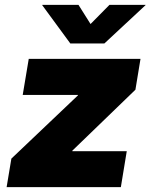

<svg xmlns="http://www.w3.org/2000/svg" viewBox="-20 -772 621 792"><path d="M7.3 0 26.9 -117.7 301.3 -378.4 301.8 -380.4H73.7L98.6 -529.3H559.6L538.6 -401.9L278.3 -150.4V-148.4H502.9L478.5 0ZM303.7 -752 353.5 -672.9 431.6 -752H580.6L580.1 -750.5L410.6 -592.8H270L154.3 -750.5V-752Z"/></svg>

Font: Inter 24pt Black
Style: Italic
Weight: 900
Italic angle: -9.3988°
Designer: Rasmus Andersson
Foundry: rsms
Version: Version 4.001;git-66647c0bb